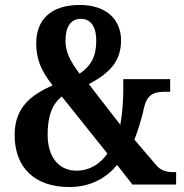

<svg xmlns="http://www.w3.org/2000/svg" viewBox="-20 -744 742 774"><path d="M260 10C348 10 412 -30 452 -79L514 0H690V-50H682C653 -50 629 -55 610 -78L522 -181C539 -225 552 -270 561 -311C575 -372 612 -374 651 -374H666V-425H477V-382C477 -338 473 -284 465 -241L338 -405C426 -451 468 -500 468 -582C468 -657 417 -724 301 -724C184 -724 126 -663 126 -570C126 -505 145 -460 192 -400C113 -364 39 -317 39 -200C39 -68 120 10 260 10ZM301 -447C264 -496 244 -533 244 -580C244 -634 264 -668 306 -668C349 -668 368 -632 368 -581C368 -518 349 -480 301 -447ZM288 -56C218 -56 172 -110 172 -201C172 -272 188 -322 229 -355L413 -125C386 -86 344 -56 288 -56Z"/></svg>

Font: Noto Serif Thai Condensed
Style: Bold
Weight: 700
Width: 3
Designer: Monotype Design Team
Foundry: Monotype Imaging Inc.
Version: Version 2.002